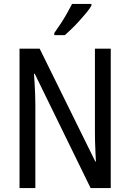

<svg xmlns="http://www.w3.org/2000/svg" viewBox="-20 -963 666 983"><path d="M547 0H444L158 -585H154Q156 -559 157.5 -532Q159 -505 160 -478.5Q161 -452 161 -426V0H80V-714H183L468 -136H471Q470 -161 468.5 -188.5Q467 -216 466.5 -243.5Q466 -271 466 -293V-714H547ZM448 -934Q439 -918 422.5 -898Q406 -878 386.5 -856.5Q367 -835 347.5 -816Q328 -797 312 -783H258V-794Q276 -819 292.5 -844.5Q309 -870 323.5 -895.5Q338 -921 349 -943H448Z"/></svg>

Font: Noto Sans Khmer Condensed
Style: Regular
Weight: 400
Width: 3
Designer: Danh Hong and the Monotype Design Team
Foundry: Monotype Imaging Inc.
Version: Version 2.004